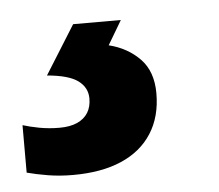

<svg xmlns="http://www.w3.org/2000/svg" viewBox="-135 -34 350 307"><g transform="rotate(-5 40.5 120.0)"><path d="M-28.8 240.2Q-49.8 240.2 -68.8 237.1Q-87.9 233.9 -102.5 230V153.8Q-91.8 157.2 -76.2 160.2Q-60.5 163.1 -43.9 163.1Q-26.9 163.1 -15.4 158Q-3.9 152.8 2 143.3Q7.8 133.8 7.8 120.6Q7.8 103 -7.1 92Q-22 81.1 -56.6 78.1L-7.8 0H68.8L45.9 38.6Q75.7 45.9 95.5 66.2Q115.2 86.4 115.2 121.6Q115.2 159.2 98.1 185.8Q81.1 212.4 49.1 226.3Q17.1 240.2 -28.8 240.2Z"/></g></svg>

Font: Open Sans SemiCondensed
Style: Bold Italic
Weight: 700
Width: 4
Italic angle: -12°
Designer: Monotype Design Team
Foundry: Monotype Imaging Inc.
Version: Version 3.003